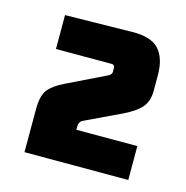

<svg xmlns="http://www.w3.org/2000/svg" viewBox="-69 -704 503 520"><g transform="rotate(15 183.0 -444.0)"><path d="M43 -370Q43 -407 56 -424Q69 -441 100 -456L209 -509Q218 -514 218 -521V-532Q218 -541 209 -541H53V-636L241 -639Q294 -640 316 -615.5Q338 -591 338 -544V-500Q338 -471 323 -453.5Q308 -436 275 -420L174 -372Q163 -367 163 -353V-344H334V-249H43Z"/></g></svg>

Font: Gemunu Libre ExtraBold
Style: Regular
Weight: 800
Designer: Puspanada Ekanayake, Sola Matas, Pathum Egodawatta, Kosala Senevirathne
Foundry: mooniak
Version: Version 1.100